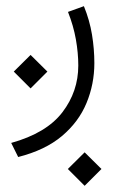

<svg xmlns="http://www.w3.org/2000/svg" viewBox="-20 -244 387 619"><path d="M24.4 -13.2 78.6 -66.9 132.8 -13.2 78.6 41ZM198.7 300.8 252.9 247.1 307.1 300.8 252.9 355ZM250.5 -224.1Q269 -178.7 276.6 -132.3Q284.2 -85.9 284.2 -40.5Q284.2 26.9 259 87.9Q233.9 148.9 179.7 194.6Q125.5 240.2 38.6 262.2L16.1 216.8Q129.9 185.1 181.2 117.9Q232.4 50.8 232.4 -32.7Q232.4 -73.2 224.6 -117.2Q216.8 -161.1 199.2 -205.6Z"/></svg>

Font: Vazir Thin FD-WOL-UI
Style: Thin-FD-WOL-UI
Weight: 100
Designer: Saber Rastikerdar
Foundry: Saber Rastikerdar
Version: Version 30.1.0